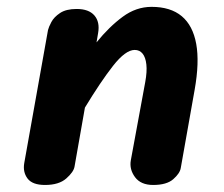

<svg xmlns="http://www.w3.org/2000/svg" viewBox="-20 -526 638 546"><path d="M108 0Q72 0 58.2 -18.5Q44.5 -37 49 -62.5L116.5 -440.5Q118.5 -449 126 -463.2Q133.5 -477.5 150.8 -489Q168 -500.5 198 -500.5Q232.5 -500.5 248.5 -482Q264.5 -463.5 259 -432L254.5 -405.5Q290.5 -450 328.8 -478.2Q367 -506.5 411 -506.5Q465 -506.5 496.8 -480Q528.5 -453.5 538 -401.2Q547.5 -349 533.5 -270.5L494 -48Q491.5 -33 472.8 -16.5Q454 0 415.5 0Q380.5 0 364 -22.2Q347.5 -44.5 352 -70L393 -292.5Q398.5 -322.5 396.2 -342.8Q394 -363 385.5 -373.5Q377 -384 363 -384Q337 -384 301.5 -338.8Q266 -293.5 221.5 -220L192 -52.5Q189.5 -37 168.5 -18.5Q147.5 0 108 0Z"/></svg>

Font: Edu AU VIC WA NT Hand
Style: Bold
Weight: 700
Version: Version 1.001